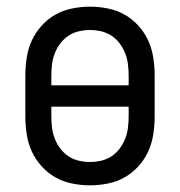

<svg xmlns="http://www.w3.org/2000/svg" viewBox="-20 -548 540 576"><path d="M250 8Q223 8 196 2.5Q169 -3 146 -16Q123 -29 104.5 -49.5Q86 -70 75 -94.5Q64 -119 60 -146Q56 -173 56 -200V-320Q56 -347 60 -374Q64 -401 75 -425.5Q86 -450 104.5 -470.5Q123 -491 146 -504Q169 -517 196 -522.5Q223 -528 250 -528Q277 -528 304 -522.5Q331 -517 354 -504Q377 -491 395.5 -470.5Q414 -450 425 -425.5Q436 -401 440 -374Q444 -347 444 -320V-200Q444 -173 440 -146Q436 -119 425 -94.5Q414 -70 395.5 -49.5Q377 -29 354 -16Q331 -3 304 2.5Q277 8 250 8ZM366 -292V-320Q366 -337 364 -354Q362 -371 356 -387Q350 -403 339.5 -417Q329 -431 315 -440.5Q301 -450 284 -454Q267 -458 250 -458Q233 -458 216 -454Q199 -450 185 -440.5Q171 -431 160.5 -417Q150 -403 144 -387Q138 -371 136 -354Q134 -337 134 -320V-292ZM250 -62Q267 -62 284 -66Q301 -70 315 -79.5Q329 -89 339.5 -103Q350 -117 356 -133Q362 -149 364 -166Q366 -183 366 -200V-228H134V-200Q134 -183 136 -166Q138 -149 144 -133Q150 -117 160.5 -103Q171 -89 185 -79.5Q199 -70 216 -66Q233 -62 250 -62Z"/></svg>

Font: Iosevka SS18
Style: Regular
Weight: 400
Monospace: yes
Designer: Belleve Invis
Foundry: Belleve Invis
Version: Version 25.1.1; ttfautohint (v1.8.4)